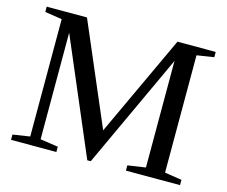

<svg xmlns="http://www.w3.org/2000/svg" viewBox="-94 -783 1077 912"><g transform="rotate(15 444.5 -327.5)"><path d="M421 0H404L164 -563V-39L252 -26V0H29V-26L113 -39V-616L29 -629V-655H227L440 -157L672 -655H860V-629L776 -616V-39L860 -26V0H594V-26L682 -39V-563Z"/></g></svg>

Font: Libra Serif Modern
Style: Regular
Weight: 400
Designer: Stefan Peev, Context Ltd
Foundry: Stefan Peev, Context Ltd
Version: Version 1.000